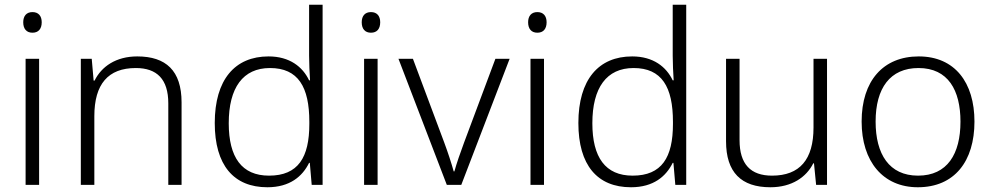

<svg xmlns="http://www.w3.org/2000/svg" viewBox="-20 -780 4188 810"><path d="M117 -729C92 -729 78 -713 78 -686C78 -658 92 -642 117 -642C142 -642 156 -658 156 -686C156 -713 142 -729 117 -729ZM145 -532H88V0H145Z M559 -542C469 -542 408 -499 379 -440H375L367 -532H321V0H378V-290C378 -425 436 -493 553 -493C642 -493 690 -446 690 -344V0H746V-348C746 -482 680 -542 559 -542Z M1108 10C1203 10 1256 -36 1284 -93H1287L1295 0H1341V-760H1284V-545C1284 -514 1286 -472 1288 -441H1284C1257 -498 1202 -542 1113 -542C971 -542 886 -444 886 -261C886 -83 966 10 1108 10ZM1115 -39C1000 -39 945 -116 945 -260C945 -410 1005 -493 1119 -493C1238 -493 1285 -413 1285 -266V-257C1285 -116 1238 -39 1115 -39Z M1545 -729C1520 -729 1506 -713 1506 -686C1506 -658 1520 -642 1545 -642C1570 -642 1584 -658 1584 -686C1584 -713 1570 -729 1545 -729ZM1573 -532H1516V0H1573Z M1865 0H1926L2130 -532H2070L1938 -179C1922 -136 1906 -90 1897 -57H1894C1885 -90 1870 -136 1854 -179L1722 -532H1661Z M2247 -729C2222 -729 2208 -713 2208 -686C2208 -658 2222 -642 2247 -642C2272 -642 2286 -658 2286 -686C2286 -713 2272 -729 2247 -729ZM2275 -532H2218V0H2275Z M2642 10C2737 10 2790 -36 2818 -93H2821L2829 0H2875V-760H2818V-545C2818 -514 2820 -472 2822 -441H2818C2791 -498 2736 -542 2647 -542C2505 -542 2420 -444 2420 -261C2420 -83 2500 10 2642 10ZM2649 -39C2534 -39 2479 -116 2479 -260C2479 -410 2539 -493 2653 -493C2772 -493 2819 -413 2819 -266V-257C2819 -116 2772 -39 2649 -39Z M3469 -532H3412V-242C3412 -107 3354 -39 3237 -39C3147 -39 3100 -87 3100 -189V-532H3043V-184C3043 -53 3107 10 3230 10C3321 10 3382 -33 3411 -91H3414L3423 0H3469Z M4091 -267C4091 -432 4008 -542 3856 -542C3706 -542 3615 -439 3615 -267C3615 -99 3705 10 3852 10C4007 10 4091 -100 4091 -267ZM3674 -267C3674 -408 3735 -493 3855 -493C3980 -493 4032 -399 4032 -267C4032 -131 3977 -39 3853 -39C3731 -39 3674 -130 3674 -267Z"/></svg>

Font: Noto Sans Telugu Light
Style: Regular
Weight: 300
Designer: Jelle Bosma - Monotype Design Team
Foundry: Monotype Imaging Inc.
Version: Version 2.005